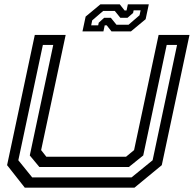

<svg xmlns="http://www.w3.org/2000/svg" viewBox="-20 -860 888 880"><path d="M93.5 0 12.5 -103 139.5 -700H281L168.5 -172L192.5 -141.5H557.5L594.5 -172L707 -700H848.5L721.5 -103L596.5 0ZM127.5 -47H583L679.5 -125.5L791.5 -654H744L636.5 -147.5L570.5 -94.5H160.5L116.5 -147.5L224 -654H176.5L64 -125.5ZM358 -716 372.5 -784 440 -840H529L551 -812H560L566 -840H662L647.5 -772L580 -716H491L469 -744H460L454 -716ZM398 -744H430L432.5 -756L457.5 -778.5H488L514 -746.5H569L619.5 -790L624.5 -812.5H592.5L590 -800.5L564.5 -778.5H531.5L506 -810H453L402.5 -766.5Z"/></svg>

Font: Tourney Expanded Medium
Style: Italic
Weight: 500
Width: 7
Italic angle: -12°
Designer: Tyler Finck
Foundry: Etcetera Type Co
Version: Version 1.010; ttfautohint (v1.8.3)